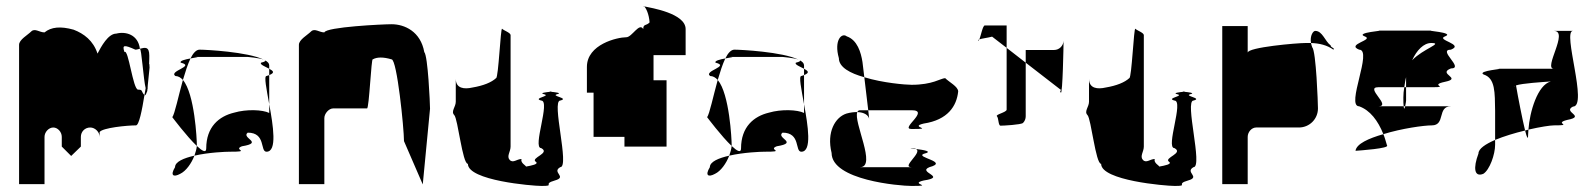

<svg xmlns="http://www.w3.org/2000/svg" viewBox="-20 -796 5269 634"><path d="M43 -188H127V-344C127 -360 141 -375 156 -375C170 -375 184 -361 184 -344V-312L215 -281L247 -312V-344C247 -361 260 -375 278 -375C294 -375 309 -360 309 -344V-360C318 -374 400 -382 429 -382C439 -382 449 -432 457 -482C445 -494 453 -500 436 -500C419 -500 404 -637 391 -624C383 -648 389 -649 427 -632C432 -632 437 -634 442 -635C436 -682 395 -693 364 -685C337 -685 314 -642 302 -619C288 -662 257 -685 223 -698C180 -710 149 -707 127 -689C110 -689 95 -704 83 -692C71 -680 43 -665 43 -648ZM442 -634C447 -639 454 -530 461 -505C460 -497 458 -490 457 -482C459 -480 462 -483 464 -490C465 -491 466 -494 467 -499L466 -498V-500H467C468 -504 467 -509 468 -515C472 -548 475 -591 475 -580C475 -589 474 -585 472 -573C473 -595 473 -612 473 -612C473 -644 458 -639 442 -635ZM467 -500C467 -500 467 -499 467 -499C467 -499 467 -500 467 -500Z M549 -409C549 -409 597 -345 630 -314V-318C630 -335 623 -486 584 -532C569 -478 557 -420 549 -409ZM558 -244C541 -216 553 -210 575 -222C594 -231 612 -256 622 -282C587 -274 558 -262 558 -244ZM559 -545C568 -545 577 -540 584 -532C592 -559 600 -584 609 -603C592 -600 572 -595 577 -589C626 -577 536 -562 559 -545ZM609 -603C628 -607 644 -608 621 -608H798C795 -608 837 -605 851 -599C798 -625 659 -632 639 -632C628 -632 618 -621 609 -603ZM622 -282C670 -293 726 -295 738 -295C813 -295 747 -301 779 -313C853 -325 775 -340 798 -358C859 -358 838 -295 860 -295C896 -295 882 -381 869 -452V-423C847 -434 794 -436 753 -424C703 -412 661 -377 661 -306C661 -290 648 -297 630 -314C629 -304 626 -293 622 -282ZM842 -589C837 -583 856 -576 869 -569V-580C869 -587 864 -592 855 -597C858 -595 855 -592 842 -589ZM851 -599C852 -598 854 -598 855 -597C854 -598 853 -598 851 -599ZM860 -545C851 -545 860 -502 869 -452V-548ZM869 -548C889 -556 882 -562 869 -569Z M967 -188H1051V-406C1051 -421 1066 -438 1080 -438H1192C1199 -438 1206 -607 1211 -600C1225 -608 1246 -608 1273 -600C1291 -600 1314 -372 1314 -330L1376 -187L1400 -437C1400 -454 1393 -612 1381 -624C1369 -692 1316 -716 1273 -716C1244 -716 1057 -707 1051 -689C1034 -689 1019 -704 1007 -692C995 -680 967 -665 967 -648Z M1480 -416C1492 -404 1507 -255 1525 -255C1525 -200 1737 -182 1768 -182C1816 -182 1769 -188 1812 -200C1855 -212 1800 -227 1830 -244C1862 -244 1800 -464 1830 -464C1862 -472 1796 -479 1820 -485C1838 -489 1810 -492 1798 -493C1787 -492 1759 -489 1776 -485C1802 -479 1737 -472 1767 -464C1799 -464 1737 -307 1767 -307C1799 -290 1731 -275 1749 -262C1761 -254 1734 -249 1717 -246C1716 -250 1698 -258 1702 -271C1687 -271 1674 -256 1663 -268C1652 -280 1666 -295 1666 -312V-680C1666 -688 1644 -695 1638 -701C1633 -707 1626 -538 1618 -538C1603 -524 1576 -513 1540 -507C1514 -501 1485 -503 1485 -536V-460C1485 -443 1468 -428 1480 -416ZM1798 -493C1803 -494 1805 -494 1798 -494C1791 -494 1793 -494 1798 -493Z M1918 -490H1940V-344H2042V-312H2181V-531H2138V-614H2244V-700C2244 -752 2130 -770 2107 -775C2113 -770 2123 -750 2125 -722C2114 -710 2104 -718 2104 -700C2091 -723 2067 -673 2048 -673C2019 -673 1918 -650 1918 -575ZM2107 -775C2106 -776 2106 -776 2105 -776C2102 -776 2103 -776 2107 -775Z M2315 -409C2315 -409 2363 -345 2396 -314V-318C2396 -335 2389 -486 2350 -532C2335 -478 2323 -420 2315 -409ZM2324 -244C2307 -216 2319 -210 2341 -222C2360 -231 2378 -256 2388 -282C2353 -274 2324 -262 2324 -244ZM2325 -545C2334 -545 2343 -540 2350 -532C2358 -559 2366 -584 2375 -603C2358 -600 2338 -595 2343 -589C2392 -577 2302 -562 2325 -545ZM2375 -603C2394 -607 2410 -608 2387 -608H2564C2561 -608 2603 -605 2617 -599C2564 -625 2425 -632 2405 -632C2394 -632 2384 -621 2375 -603ZM2388 -282C2436 -293 2492 -295 2504 -295C2579 -295 2513 -301 2545 -313C2619 -325 2541 -340 2564 -358C2625 -358 2604 -295 2626 -295C2662 -295 2648 -381 2635 -452V-423C2613 -434 2560 -436 2519 -424C2469 -412 2427 -377 2427 -306C2427 -290 2414 -297 2396 -314C2395 -304 2392 -293 2388 -282ZM2608 -589C2603 -583 2622 -576 2635 -569V-580C2635 -587 2630 -592 2621 -597C2624 -595 2621 -592 2608 -589ZM2617 -599C2618 -598 2620 -598 2621 -597C2620 -598 2619 -598 2617 -599ZM2626 -545C2617 -545 2626 -502 2635 -452V-548ZM2635 -548C2655 -556 2648 -562 2635 -569Z M2726 -291C2726 -201 2950 -182 2990 -182C3071 -182 2979 -188 3030 -200C3110 -212 3007 -227 3049 -244C3116 -262 3001 -276 3030 -288C3064 -296 3028 -301 3005 -304C3027 -292 2955 -244 2990 -244H2820C2876 -244 2797 -394 2811 -426C2801 -426 2789 -425 2775 -421C2738 -409 2709 -360 2726 -291ZM2750 -604C2750 -574 2787 -554 2834 -541L2828 -591C2823 -623 2811 -664 2776 -676C2760 -689 2733 -664 2750 -604ZM2811 -426C2834 -425 2847 -416 2850 -404L2847 -432H2820C2815 -432 2813 -430 2811 -426ZM2834 -541 2847 -432H2990C3053 -432 2950 -370 2990 -370C3071 -370 2979 -376 3030 -388C3110 -400 3139 -446 3144 -494C3144 -510 3114 -525 3101 -538C3085 -537 3060 -516 2990 -516C2971 -516 2895 -522 2834 -541ZM3005 -304C3002 -306 2997 -307 2990 -307C2981 -307 2991 -306 3005 -304Z M3210 -662C3211 -661 3213 -663 3214 -666C3211 -665 3209 -663 3210 -662ZM3214 -666C3222 -669 3241 -671 3256 -675L3304 -638V-712H3232C3225 -712 3219 -678 3214 -666ZM3232 -694ZM3272 -412C3278 -406 3276 -381 3284 -381C3293 -381 3351 -384 3358 -390C3364 -396 3367 -404 3367 -412V-589L3304 -638V-434C3304 -425 3266 -418 3272 -412ZM3367 -589 3482 -500C3490 -500 3476 -497 3483 -490C3489 -484 3492 -647 3492 -661C3491 -644 3477 -631 3461 -631H3367ZM3492 -661C3492 -661 3492 -662 3492 -662C3492 -662 3492 -662 3492 -662Z M3571 -416C3583 -404 3598 -255 3616 -255C3616 -200 3828 -182 3859 -182C3907 -182 3860 -188 3903 -200C3946 -212 3891 -227 3921 -244C3953 -244 3891 -464 3921 -464C3953 -472 3887 -479 3911 -485C3929 -489 3901 -492 3889 -493C3878 -492 3850 -489 3867 -485C3893 -479 3828 -472 3858 -464C3890 -464 3828 -307 3858 -307C3890 -290 3822 -275 3840 -262C3852 -254 3825 -249 3808 -246C3807 -250 3789 -258 3793 -271C3778 -271 3765 -256 3754 -268C3743 -280 3757 -295 3757 -312V-680C3757 -688 3735 -695 3729 -701C3724 -707 3717 -538 3709 -538C3694 -524 3667 -513 3631 -507C3605 -501 3576 -503 3576 -536V-460C3576 -443 3559 -428 3571 -416ZM3889 -493C3894 -494 3896 -494 3889 -494C3882 -494 3884 -494 3889 -493Z M4016 -188H4100V-344C4100 -360 4113 -375 4128 -375H4269C4304 -375 4332 -403 4332 -438C4332 -454 4326 -627 4313 -640C4311 -645 4310 -650 4309 -654H4291C4263 -654 4100 -640 4100 -622V-710H4016ZM4309 -654C4337 -653 4362 -647 4383 -632C4389 -638 4374 -638 4374 -646C4355 -660 4347 -694 4323 -694C4316 -694 4305 -678 4309 -654Z M4456 -298ZM4456 -298C4470 -299 4570 -306 4560 -316C4556 -329 4553 -341 4548 -353C4499 -339 4459 -321 4456 -298ZM4468 -445C4504 -432 4530 -398 4548 -353C4609 -372 4682 -382 4708 -382C4754 -382 4725 -445 4771 -445H4620C4618 -437 4616 -433 4615 -445H4531C4577 -445 4485 -508 4531 -508H4617C4619 -519 4620 -530 4623 -541V-508H4708C4771 -508 4695 -514 4752 -526C4810 -538 4725 -552 4771 -570C4817 -570 4725 -632 4771 -632C4817 -650 4719 -664 4752 -676C4786 -689 4680 -695 4708 -695H4531C4559 -695 4453 -689 4486 -676C4520 -664 4423 -650 4468 -632C4514 -632 4423 -445 4468 -445ZM4614 -474C4614 -460 4614 -451 4615 -445H4620C4622 -453 4623 -464 4623 -464V-508H4617C4615 -496 4614 -485 4614 -474ZM4643 -597C4658 -630 4681 -654 4706 -654C4748 -654 4679 -635 4643 -597Z M4862 -289C4844 -241 4848 -210 4878 -222C4899 -235 4917 -286 4917 -318V-334C4885 -320 4862 -305 4862 -289ZM4879 -550C4918 -538 4916 -490 4917 -430V-334C4946 -346 4982 -357 5016 -365C5007 -402 4993 -473 4986 -514C5007 -521 5073 -525 5101 -527C5057 -516 5031 -426 5027 -368C5066 -377 5099 -382 5111 -382C5180 -382 5107 -388 5155 -400C5219 -412 5138 -426 5174 -444C5225 -444 5138 -694 5174 -694H5111C5162 -694 5075 -569 5111 -569H4924C4958 -569 4855 -563 4879 -550ZM4980 -509C4979 -510 4979 -511 4980 -512ZM5016 -365C5022 -341 5026 -332 5026 -352C5026 -357 5027 -362 5027 -368C5023 -367 5020 -366 5016 -365Z"/></svg>

Font: bitstorm
Style: cn
Weight: 400
Version: Version 0.2